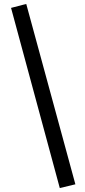

<svg xmlns="http://www.w3.org/2000/svg" viewBox="-20 -731 430 973"><path d="M283 222 36 -691 113 -711 362 203Z"/></svg>

Font: Ysabeau Office SemiBold
Style: Regular
Weight: 600
Designer: Christian Thalmann (Catharsis Fonts)
Version: Version 2.001;gftools[0.9.30]; featfreeze: tnum,lnum,ss02